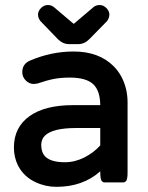

<svg xmlns="http://www.w3.org/2000/svg" viewBox="-20 -722 589 762"><path d="M377.9 -213.9H281.2Q234.4 -213.9 203.6 -206.1Q172.9 -198.2 158.2 -183.6Q143.6 -168.9 143.6 -146.5Q143.6 -117.2 159.7 -100.6Q182.6 -78.1 237.3 -78.1Q277.3 -78.1 314.9 -97.2Q351.6 -115.7 377.9 -145ZM35.2 -136.7Q35.2 -217.3 98.1 -261.7Q159.2 -304.7 269.5 -304.7H377.9Q377.4 -361.8 350.1 -387.7Q321.8 -414.1 256.8 -414.1Q222.7 -414.1 195.1 -408.9Q167.5 -403.8 128.9 -390.6L114.7 -388.7H114.3Q96.2 -388.7 82.3 -402.6Q68.4 -416.5 68.4 -435.5Q68.4 -468.8 100.1 -481.9Q183.6 -517.6 272.5 -517.6Q372.6 -517.6 431.2 -459Q450.2 -439.9 462.9 -415.5Q486.3 -370.1 486.3 -315.4V-39.1Q486.3 -23.9 485.1 -17.3Q483.9 -10.7 482.7 -7.6Q481.4 -4.4 479.5 -2.7Q477.5 -1 476.1 0Q473.1 2 469.7 2H394.5Q389.2 2 385.3 -2Q381.3 -5.9 379.6 -14.9Q377.9 -23.9 377.9 -39.1V-42Q308.6 19.5 204.1 19.5Q160.2 19.5 121.1 1Q74.7 -20.5 51.8 -64.5Q35.2 -97.2 35.2 -136.7ZM169.9 -702.1Q184.1 -702.1 194.3 -693.4Q231.9 -661.1 270 -629.4L272.9 -627.4L350.6 -693.4Q360.8 -702.1 375.5 -702.1Q390.1 -702.1 402.1 -690.2Q414.1 -678.2 414.1 -664.3Q414.1 -650.4 404.3 -637.7Q335.9 -567.4 335.4 -567.4Q315.4 -546.9 291 -546.9H253.9Q228.5 -546.9 207.5 -568.8L140.6 -638.2Q130.9 -650.4 130.9 -664.3Q130.9 -678.2 142.8 -690.2Q154.8 -702.1 169.9 -702.1Z"/></svg>

Font: YuPearl-SemiBold
Style: SemiBold
Weight: 600
Designer: Max Yao
Foundry: Max-Everyday
Version: Version 1.011; ttfautohint (v1.8.3)